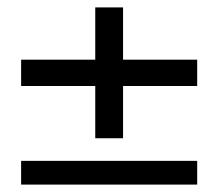

<svg xmlns="http://www.w3.org/2000/svg" viewBox="-20 -498 590 518"><path d="M37 0V-64H512V0ZM237 -125V-478H312V-125ZM37 -266V-337H512V-266Z"/></svg>

Font: DM Sans 10pt
Style: Regular
Weight: 400
Version: Version 4.004;gftools[0.9.30]